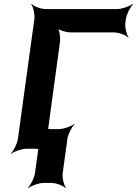

<svg xmlns="http://www.w3.org/2000/svg" viewBox="-20 -757 697 977"><path d="M618 -642 621 -661C624 -685 643 -722 657 -735L655 -737C640 -725 601 -711 577 -711H211C187 -711 152 -725 141 -737L139 -735C149 -722 158 -685 155 -661L71 -50C68 -26 49 11 35 24L36 26C51 14 90 0 114 0H161C185 0 220 14 231 26L234 24C224 11 215 -26 218 -50L285 -542C288 -566 283 -606 272 -618L269 -616C279 -603 318 -592 342 -592H561C585 -592 621 -578 632 -566L634 -568C624 -581 615 -618 618 -642ZM299 124 323 -50C326 -74 345 -111 359 -124L357 -126C342 -114 304 -100 280 -100H239C215 -100 179 -114 168 -126L166 -124C176 -111 185 -74 182 -50L158 124C155 148 136 185 122 198L124 200C139 188 177 174 201 174H242C266 174 302 188 313 200L315 198C305 185 296 148 299 124Z"/></svg>

Font: Asimov
Style: EdgeIt
Weight: 500
Designer: Google
Version: Version 2.000980: 2014